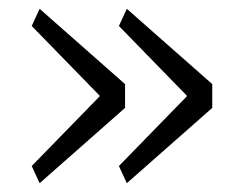

<svg xmlns="http://www.w3.org/2000/svg" viewBox="-20 -506 537 436"><path d="M52 -129 206 -287V-289L52 -447L70 -486L264 -315V-261L70 -90ZM250 -129 404 -287V-289L250 -447L268 -486L462 -315V-261L268 -90Z"/></svg>

Font: IBM Plex Sans Light
Style: Regular
Weight: 300
Designer: Mike Abbink, Paul van der Laan, Pieter van Rosmalen
Foundry: Bold Monday
Version: Version 3.201